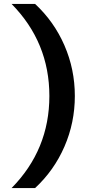

<svg xmlns="http://www.w3.org/2000/svg" viewBox="-20 -790 466 980"><path d="M39 -770H159Q256 -680 309 -558Q362 -436 362 -300Q362 -164 309 -42Q256 80 159 170H39Q232 -26 232 -300Q232 -574 39 -770Z"/></svg>

Font: Mplus 1p Bold
Style: Bold
Weight: 700
Version: Version 1.061